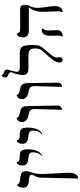

<svg xmlns="http://www.w3.org/2000/svg" viewBox="677 -1463 989 2383"><g transform="rotate(-90 1171.5 -271.5)"><path d="M147 203.1 158.2 -264.2Q158.2 -298.8 185.1 -345.2Q194.8 -365.2 194.8 -377.9Q194.8 -402.8 131.8 -405.8Q32.7 -410.6 33.2 -476.1Q33.2 -508.3 42.5 -527.6Q51.8 -546.9 62 -550.3L71.8 -554.2Q78.6 -519 138.2 -516.1Q163.1 -514.2 175.5 -512Q188 -509.8 205.6 -502.4Q223.1 -495.1 231 -478.5Q238.8 -461.9 238.8 -435.1Q238.8 -418.9 219.2 -360.8Q203.1 -314 203.1 -235.8L219.2 78.1Q219.2 106 215.6 127.9Q211.9 149.9 205.6 162.4Q199.2 174.8 192.1 183.8Q185.1 192.9 177 196.5Q168.9 200.2 163.6 201.7Q158.2 203.1 152.3 203.1Z M433.6 -243.2 427.7 -250Q472.7 -283.2 472.7 -360.8Q472.7 -411.6 393.6 -415Q352.5 -417 330.6 -435.5Q308.6 -454.1 308.6 -486.8Q308.6 -516.6 319.1 -534.9Q329.6 -553.2 340.3 -556.2L350.6 -559.1Q352.5 -541 365.7 -532Q378.9 -522.9 389.9 -522Q400.9 -521 421.9 -521Q475.1 -521 492.4 -500Q509.8 -479 509.8 -411.1Q509.8 -364.3 493.2 -315.2Q476.6 -266.1 433.6 -243.2Z M703.1 -243.2 697.3 -250Q742.2 -283.2 742.2 -360.8Q742.2 -411.6 663.1 -415Q622.1 -417 600.1 -435.5Q578.1 -454.1 578.1 -486.8Q578.1 -516.6 588.6 -534.9Q599.1 -553.2 609.9 -556.2L620.1 -559.1Q622.1 -541 635.3 -532Q648.4 -522.9 659.4 -522Q670.4 -521 691.4 -521Q744.6 -521 762 -500Q779.3 -479 779.3 -411.1Q779.3 -364.3 762.7 -315.2Q746.1 -266.1 703.1 -243.2Z M1000 5.9 1009.8 -335.9Q1009.8 -376 992.2 -390.9Q974.6 -405.8 931.6 -413.1Q894.5 -418.9 871.1 -441.4Q847.7 -463.9 847.7 -494.1Q847.7 -519 860.1 -534.9Q872.6 -550.8 885.7 -555.2L898.9 -559.1Q903.8 -530.3 960.9 -519Q986.8 -515.1 998.3 -511Q1009.8 -506.8 1023.2 -495.8Q1036.6 -484.9 1041.7 -463.4Q1046.9 -441.9 1046.9 -405.8L1052.7 -50.8Q1052.7 -27.8 1039.8 -13.9Q1026.9 0 1013.2 2.9Z M1284.7 5.9 1294.4 -335.9Q1294.4 -376 1276.9 -390.9Q1259.3 -405.8 1216.3 -413.1Q1179.2 -418.9 1155.8 -441.4Q1132.3 -463.9 1132.3 -494.1Q1132.3 -519 1144.8 -534.9Q1157.2 -550.8 1170.4 -555.2L1183.6 -559.1Q1188.5 -530.3 1245.6 -519Q1271.5 -515.1 1283 -511Q1294.4 -506.8 1307.9 -495.8Q1321.3 -484.9 1326.4 -463.4Q1331.5 -441.9 1331.5 -405.8L1337.4 -50.8Q1337.4 -27.8 1324.5 -13.9Q1311.5 0 1297.9 2.9Z M1472.2 -558.1Q1472.2 -535.2 1488.8 -527.6Q1505.4 -520 1537.1 -520H1707Q1769 -520 1786.6 -485.6Q1804.2 -451.2 1804.2 -360.8Q1804.2 -296.9 1791.7 -269.5Q1779.3 -242.2 1725.1 -182.1Q1696.3 -147.9 1684.8 -134Q1673.3 -120.1 1661.1 -98.6Q1648.9 -77.1 1648.9 -61Q1648.9 -53.2 1651.1 -41.5Q1653.3 -29.8 1653.3 -24.9Q1653.3 11.2 1620.1 11.2Q1586.9 11.2 1586.9 -29.8Q1586.9 -89.8 1698.2 -201.2Q1737.3 -241.2 1749.3 -263.7Q1761.2 -286.1 1761.2 -332Q1761.2 -374 1743.2 -393.6Q1725.1 -413.1 1668 -413.1H1515.1Q1432.1 -413.1 1432.1 -479Q1432.1 -533.2 1456.1 -597.2Q1467.3 -619.1 1467.3 -632.8Q1467.3 -650.9 1435.1 -663.1Q1400.9 -674.3 1401.4 -698.2Q1401.4 -711.4 1404.3 -720.7Q1407.2 -730 1411.6 -734.4Q1416 -738.8 1420.7 -741.5Q1425.3 -744.1 1428.2 -745.1L1431.2 -746.1Q1433.1 -726.1 1460.9 -719.2Q1500 -708 1500 -678.2Q1500 -676.3 1491.5 -642.6Q1482.9 -608.9 1481 -602.1Q1472.2 -577.1 1472.2 -558.1Z M1984.9 -159.2Q1984.9 -150.4 1986.8 -109.1Q1988.8 -67.9 1988.8 -58.1Q1988.8 -28.3 1970.2 -8.5Q1951.7 11.2 1915.5 13.2L1908.7 2Q1921.9 -13.2 1921.9 -41Q1921.9 -49.8 1920.4 -88.9Q1918.9 -127.9 1918.9 -138.2Q1918.9 -248 1991.7 -248Q2001.5 -248 2008.8 -244.1V-231Q1984.9 -216.3 1984.9 -159.2ZM2265.6 -295.9Q2265.6 -262.7 2276.6 -190.4Q2287.6 -118.2 2287.6 -85Q2287.6 2 2218.8 12.2L2210.9 2Q2223.1 -19 2222.7 -48.8Q2222.7 -69.8 2219.2 -136Q2215.8 -202.1 2215.8 -223.1Q2215.8 -340.3 2272.9 -408.2H1977.5Q1940.4 -408.2 1919.7 -428.2Q1898.9 -448.2 1898.9 -479Q1898.9 -512.2 1910.4 -532Q1921.9 -551.8 1932.6 -556.2L1943.8 -560.1Q1947.8 -542 1961.2 -529.1Q1974.6 -516.1 1992.7 -516.1H2238.8Q2276.9 -516.1 2289.3 -502.4Q2301.8 -488.8 2301.8 -458V-434.1Q2301.8 -418.9 2292.7 -405Q2283.7 -391.1 2274.7 -365Q2265.6 -338.9 2265.6 -295.9Z"/></g></svg>

Font: Linux Biolinum O
Style: Bold
Weight: 700
Designer: Philipp H. Poll
Foundry: Philipp H. Poll
Version: Version 1.3.2